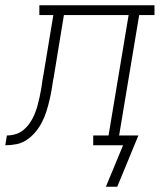

<svg xmlns="http://www.w3.org/2000/svg" viewBox="-76 -550 605 727"><path d="M325 157 390 0H277V-37H335L411 -493H166L127 -255Q127 -254 127 -254Q127 -254 127 -253L126 -252Q123 -231 119.5 -210.5Q116 -190 111 -169Q106 -148 99.5 -127.5Q93 -107 83 -87.5Q73 -68 58.5 -50.5Q44 -33 25.5 -20.5Q7 -8 -14 -4Q-35 0 -56 0L-50 -37Q-34 -37 -17 -42Q0 -47 13.5 -58.5Q27 -70 37 -84.5Q47 -99 54 -115.5Q61 -132 65.5 -148Q70 -164 73.5 -180.5Q77 -197 80 -213.5Q83 -230 85 -247Q86 -251 86.5 -255.5Q87 -260 88 -264L126 -493H73V-530H509V-493H451L375 -37H448L368 157Z"/></svg>

Font: Iosevka Curly Slab XLtObl
Style: Regular
Weight: 200
Italic angle: -9°
Monospace: yes
Designer: Belleve Invis
Foundry: Belleve Invis
Version: Version 11.1.0; ttfautohint (v1.8.3)